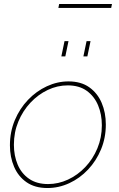

<svg xmlns="http://www.w3.org/2000/svg" viewBox="-20 -937 601 967"><path d="M219 10Q156 10 114 -19Q72 -48 51 -97Q30 -146 30 -205Q30 -273 54.5 -331.5Q79 -390 121 -434Q163 -478 216 -502.5Q269 -527 325 -527Q388 -527 429.5 -497.5Q471 -468 492 -419Q513 -370 513 -310Q513 -243 489 -185Q465 -127 423.5 -83Q382 -39 329 -14.5Q276 10 219 10ZM222 -10Q274 -10 322.5 -32.5Q371 -55 409.5 -95.5Q448 -136 470.5 -190Q493 -244 493 -306Q493 -361 474 -406.5Q455 -452 417 -479.5Q379 -507 321 -507Q269 -507 220.5 -484Q172 -461 133.5 -420Q95 -379 72.5 -325Q50 -271 50 -208Q50 -153 69 -108Q88 -63 126.5 -36.5Q165 -10 222 -10ZM289 -653 305 -730H325L309 -653ZM400 -653 416 -730H436L420 -653ZM274 -897 278 -917H544L540 -897Z"/></svg>

Font: Raleway Thin Thin
Style: Italic
Weight: 250
Italic angle: -12°
Version: Version 4.026